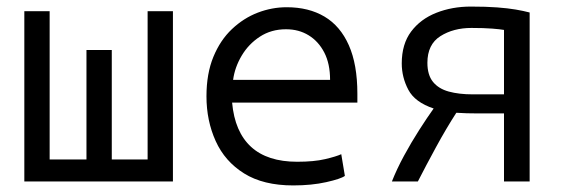

<svg xmlns="http://www.w3.org/2000/svg" viewBox="-20 -552 1720 584"><path d="M54 0V-518H131V-67H243V-400H320V-67H429V-518H506V0Z M872 12Q781 12 722.5 -24.5Q664 -61 636 -123Q608 -185 608 -259Q608 -328 629 -379Q650 -430 685.5 -463.5Q721 -497 764 -513.5Q807 -530 852 -530Q919 -530 967 -501.5Q1015 -473 1041 -414.5Q1067 -356 1067 -267Q1067 -263 1067 -255Q1067 -247 1067 -240H686Q694 -151 743.5 -105.5Q793 -60 884 -60Q935 -60 969 -68Q1003 -76 1018 -83L1029 -17Q1017 -8 972.5 2Q928 12 872 12ZM689 -309H984Q984 -358 966.5 -392Q949 -426 919 -444.5Q889 -463 850 -463Q805 -463 770.5 -440.5Q736 -418 715 -382.5Q694 -347 689 -309Z M1172 0Q1187 -38 1209 -78.5Q1231 -119 1255 -156.5Q1279 -194 1299 -222Q1242 -241 1222 -279Q1202 -317 1202 -359Q1202 -418 1230.5 -456Q1259 -494 1307 -513Q1355 -532 1412 -532Q1459 -532 1492 -529.5Q1525 -527 1548.5 -523Q1572 -519 1591 -514V0H1513V-207H1434Q1416 -207 1399.5 -207.5Q1383 -208 1368 -209Q1337 -161 1306 -104Q1275 -47 1251 0ZM1418 -265H1513V-461Q1502 -463 1477 -465Q1452 -467 1414 -467Q1359 -467 1319.5 -442Q1280 -417 1280 -361Q1280 -324 1297 -303Q1314 -282 1345 -273.5Q1376 -265 1418 -265Z"/></svg>

Font: Ubuntu Sans Mono
Style: Regular
Weight: 400
Monospace: yes
Designer: Dalton Maag Ltd
Foundry: Dalton Maag Ltd
Version: Version 1.006